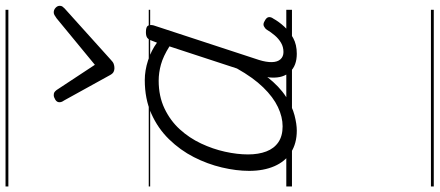

<svg xmlns="http://www.w3.org/2000/svg" viewBox="-456 -594 1550 677"><g transform="rotate(-90 318.5 -255.0)"><path d="M197 17Q152 17 120 -3.5Q88 -24 71.5 -62Q55 -100 55 -151Q55 -196 67 -247Q79 -298 103.5 -346Q128 -394 166.5 -433.5Q205 -473 257 -496Q309 -519 375 -519Q409 -519 444.5 -507.5Q480 -496 507 -476L514 -494Q518 -506 524.5 -510.5Q531 -515 544 -515Q563 -515 567 -507.5Q571 -500 568 -488L446 -116Q438 -90 438.5 -70.5Q439 -51 448.5 -40.5Q458 -30 474 -30Q492 -30 506.5 -38.5Q521 -47 532.5 -60.5Q544 -74 553 -89Q557 -95 565 -99Q573 -103 584 -96Q596 -90 597 -82Q598 -74 592 -66Q581 -46 563.5 -27Q546 -8 523 4.5Q500 17 468 17Q447 17 431 11Q415 5 404 -7Q393 -19 388 -35Q383 -51 384 -72Q384 -76 384.5 -80Q385 -84 386 -87Q352 -44 317 -21.5Q282 1 251 9Q220 17 197 17ZM113 -155Q113 -118 123.5 -90.5Q134 -63 156 -48Q178 -33 212 -33Q245 -33 280 -49.5Q315 -66 349.5 -101.5Q384 -137 416 -194L494 -432Q459 -454 430 -462Q401 -470 373 -470Q318 -470 275 -449.5Q232 -429 201.5 -395.5Q171 -362 151.5 -320.5Q132 -279 122.5 -236Q113 -193 113 -155ZM614 -840Q623 -840 630 -833.5Q637 -827 637 -819Q637 -813 634.5 -809.5Q632 -806 628 -802L447 -639Q439 -631 432 -628.5Q425 -626 417 -626Q410 -626 404 -629Q398 -632 393 -641L303 -804Q300 -808 298.5 -812Q297 -816 297 -820Q297 -829 306 -834.5Q315 -840 322 -840Q329 -840 332.5 -837.5Q336 -835 340 -830L429 -695L593 -830Q600 -835 604.5 -837.5Q609 -840 614 -840ZM0 490H623V500H0ZM0 -20H623V0H0ZM0 -505H623V-500H0ZM0 -1010H623V-1000H0Z"/></g></svg>

Font: Playwrite RO Guides
Style: Regular
Weight: 400
Designer: Veronika Burian, José Scaglione
Foundry: TypeTogether
Version: Version 1.003